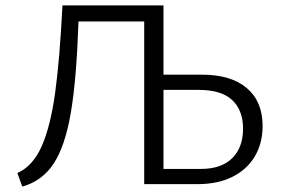

<svg xmlns="http://www.w3.org/2000/svg" viewBox="-20 -678 1036 707"><path d="M511 -599H269Q262 -388 241 -264Q220 -140 177.5 -75.5Q135 -11 62 9L44 -41Q101 -66 133.5 -139.5Q166 -213 183 -336Q200 -459 210 -658H582V-403H724Q831 -403 889 -353.5Q947 -304 947 -214Q947 -151 918.5 -102.5Q890 -54 836 -27Q782 0 709 0H511ZM720 -56Q795 -56 835 -95.5Q875 -135 875 -204Q875 -272 835 -309.5Q795 -347 712 -347H582V-56Z"/></svg>

Font: LXGW Bright GB
Style: Regular
Weight: 400
Designer: Christian Thalmann (Catharsis Fonts)
Foundry: LXGW / Christian Thalmann (Catharsis Fonts) / Fontworks Inc.
Version: Version 5.510